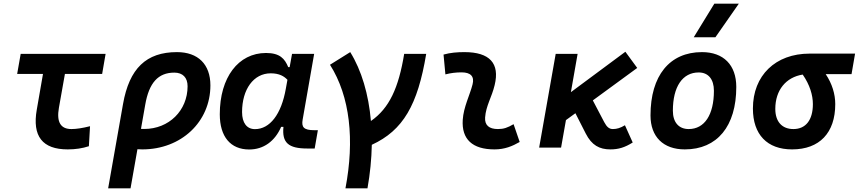

<svg xmlns="http://www.w3.org/2000/svg" viewBox="-20 -815 4741 1060"><path d="M354 9.8C396.5 9.8 435.1 3.9 470.7 -7.8L477.1 -118.2C436 -107.9 401.9 -102.5 374.5 -102.5C314.5 -102.5 291.5 -141.1 305.2 -219.7L338.4 -406.7H543.9L563 -517.6H94.2L74.7 -406.7H217.3L183.1 -210C157.2 -63 213.9 9.8 354 9.8Z M957 -527.3C787.1 -527.3 693.8 -437 659.2 -240.7L577.1 224.6H700.7L738.8 8.8C747.6 9.3 756.3 9.8 765.6 9.8C980.5 9.8 1141.6 -142.1 1141.6 -343.8C1141.6 -460 1073.2 -527.3 957 -527.3ZM781.7 -236.3C802.7 -358.4 853.5 -414.1 942.4 -414.1C988.8 -414.1 1015.6 -386.7 1015.6 -338.9C1015.6 -204.6 912.6 -103 776.4 -103C770 -103 764.2 -103 758.3 -103.5Z M1579.1 -444.3H1571.3C1552.2 -490.7 1525.4 -522.5 1448.7 -522.5C1295.4 -522.5 1193.4 -387.2 1193.4 -184.1C1193.4 -60.5 1252.4 10.3 1356 10.3C1434.6 10.3 1497.6 -34.7 1532.2 -114.7H1544.9C1536.1 -27.3 1571.8 4.9 1676.8 4.9H1717.3L1734.9 -96.2H1715.8C1656.2 -96.2 1643.6 -113.3 1650.9 -154.8L1714.4 -517.6H1592.3ZM1474.6 -410.2C1522.5 -410.2 1548.8 -393.6 1566.9 -374.5L1558.1 -325.7C1533.2 -183.6 1469.7 -102.1 1387.7 -102.1C1342.8 -102.1 1316.4 -136.2 1316.4 -196.3C1316.4 -321.8 1379.9 -410.2 1474.6 -410.2Z M1887.2 224.6H2008.8C2023.4 143.1 2031.2 62 2032.7 -15.6C2205.6 -95.2 2286.1 -235.4 2333 -517.6H2211.4C2180.7 -330.1 2129.4 -217.3 2027.8 -147C2015.1 -294.4 1976.1 -426.3 1913.6 -527.3L1801.8 -457.5C1913.1 -282.2 1938 -41.5 1887.2 224.6Z M2815.4 -129.4C2781.7 -109.9 2761.2 -102.5 2729 -102.5C2679.7 -102.5 2655.3 -124 2658.2 -166.5C2662.6 -231 2695.3 -278.8 2710.9 -345.2C2740.2 -465.3 2683.6 -527.3 2543.9 -527.3C2505.4 -527.3 2466.8 -524.4 2428.7 -513.7L2439 -404.3C2468.8 -412.1 2498.5 -415.5 2528.3 -415.5C2579.1 -415.5 2600.1 -392.6 2588.9 -349.1C2574.2 -290.5 2539.1 -224.1 2534.7 -153.3C2527.8 -46.4 2587.9 9.8 2710 9.8C2767.1 9.8 2809.1 -8.3 2849.1 -31.2Z M2956.5 0H3077.6L3104.5 -151.9L3156.7 -189.9L3213.9 -77.6C3246.6 -13.2 3289.6 9.8 3349.6 9.8C3394.5 9.8 3429.7 -1 3473.1 -28.3L3430.2 -123.5C3404.8 -108.4 3385.7 -102.5 3363.8 -102.5C3343.3 -102.5 3330.1 -113.8 3315.9 -140.6L3252.9 -260.7L3498 -439.9L3432.6 -529.3L3131.8 -306.2L3168.9 -517.6H3047.9Z M3760.7 9.8C3939.5 9.8 4044.9 -118.2 4044.9 -335C4044.9 -456.1 3974.6 -527.3 3855.5 -527.3C3676.8 -527.3 3571.3 -397.5 3571.3 -177.7C3571.3 -60.1 3641.6 9.8 3760.7 9.8ZM3782.2 -102.5C3727.1 -102.5 3694.8 -140.1 3694.8 -203.6C3694.8 -336.4 3748 -415 3837.4 -415C3890.6 -415 3921.4 -377.4 3921.4 -314C3921.4 -181.2 3869.6 -102.5 3782.2 -102.5ZM3810.1 -609.4H3929.7L4059.1 -794.9H3923.8Z M4353 9.8C4504.4 9.8 4591.3 -81.5 4591.3 -240.2C4591.3 -295.4 4574.2 -352.5 4538.6 -405.8H4681.2L4700.7 -519H4449.7C4261.2 -519 4136.7 -398.4 4136.7 -215.8C4136.7 -72.3 4215.3 9.8 4353 9.8ZM4411.6 -403.3C4450.7 -347.2 4467.8 -289.6 4467.8 -240.2C4467.8 -152.8 4428.7 -102.5 4360.4 -102.5C4296.9 -102.5 4260.3 -143.6 4260.3 -213.9C4260.3 -317.4 4319.3 -388.7 4411.6 -403.3Z"/></svg>

Font: Cascadia Mono PL SemiBold
Style: Italic
Weight: 600
Italic angle: -10°
Monospace: yes
Designer: Aaron Bell
Foundry: Saja Typeworks
Version: Version 2404.023